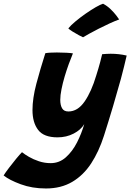

<svg xmlns="http://www.w3.org/2000/svg" viewBox="-148 -778 720 1061"><path d="M106 263.5Q29.5 263.5 -33.5 240.2Q-96.5 217 -128 191.5Q-118 175.5 -98.5 149.8Q-79 124 -58.8 99.5Q-38.5 75 -26.5 63Q-12.5 74.5 12 88.8Q36.5 103 67.2 113.2Q98 123.5 132 123.5Q180 123.5 216.2 91Q252.5 58.5 277.8 8.8Q303 -41 317.5 -92Q299 -60.5 259 -39.8Q219 -19 170 -19Q94 -19 62.8 -60Q31.5 -101 31.5 -169.5Q31.5 -234.5 53 -315.5Q74.5 -396.5 102.5 -484Q112 -486 129.2 -487Q146.5 -488 166.5 -488Q193.5 -488 219.8 -486.5Q246 -485 255 -483Q244.5 -458 232.2 -424.5Q220 -391 209.2 -354.8Q198.5 -318.5 191.8 -284.8Q185 -251 185 -226Q185 -197.5 195 -179.8Q205 -162 230 -162Q281.5 -162 319.5 -217Q357.5 -272 384 -361.5Q396 -399 405.5 -434.5Q415 -470 416.5 -478.5Q428.5 -479.5 440.2 -480.2Q452 -481 463.5 -481Q509.5 -481 552 -471Q539.5 -415.5 520 -342Q501 -273 476.8 -191.2Q452.5 -109.5 426.5 -28Q398.5 59.5 355.8 125Q313 190.5 251.2 227Q189.5 263.5 106 263.5ZM421.5 -757.5Q445 -745 463.5 -727Q482 -709 494.2 -693Q506.5 -677 510.5 -670.5Q487 -662 457 -648.2Q427 -634.5 397 -619.2Q367 -604 343.8 -591Q320.5 -578 311 -572Q305.5 -574 288.2 -583.2Q271 -592.5 253.2 -603.5Q235.5 -614.5 229.5 -621Q243 -638 268.8 -659.5Q294.5 -681 324.2 -701.8Q354 -722.5 380.2 -737.8Q406.5 -753 421.5 -757.5Z"/></svg>

Font: Grandstander
Style: Bold Italic
Weight: 700
Italic angle: -15°
Designer: Tyler Finck
Foundry: Etcetera Type Co
Version: Version 1.200; ttfautohint (v1.8.3)